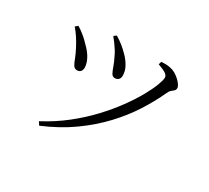

<svg xmlns="http://www.w3.org/2000/svg" viewBox="-139 -915 1278 1174"><g transform="rotate(30 500.0 -328.5)"><path d="M230 6Q319 -41 393 -99.5Q467 -158 526.5 -221.5Q586 -285 631 -347Q676 -409 705.5 -462Q735 -515 749.5 -553.5Q764 -592 764 -609Q764 -624 748 -635.5Q732 -647 690 -662L697 -683Q710 -684 728 -683.5Q746 -683 763 -679Q780 -676 797 -666Q814 -656 828.5 -643Q843 -630 852.5 -616Q862 -602 862 -592Q862 -580 854.5 -573Q847 -566 837 -558Q827 -550 820 -534Q785 -457 734.5 -378Q684 -299 614 -224.5Q544 -150 453 -85Q362 -20 245 29ZM276 -380Q258 -380 248.5 -395Q239 -410 229.5 -436Q220 -462 201 -498Q185 -529 167.5 -555.5Q150 -582 130 -605L148 -620Q173 -605 197.5 -584.5Q222 -564 238 -546Q274 -512 291 -479.5Q308 -447 309 -420Q310 -403 301.5 -391.5Q293 -380 276 -380ZM500 -454Q483 -454 474.5 -469.5Q466 -485 457 -511Q448 -537 432 -569Q424 -587 413 -604.5Q402 -622 389.5 -639Q377 -656 363 -673L381 -686Q409 -669 432 -650.5Q455 -632 476 -610Q502 -584 518.5 -553.5Q535 -523 535 -492Q535 -473 525 -463.5Q515 -454 500 -454Z"/></g></svg>

Font: Noto Serif JP
Style: Regular
Weight: 400
Designer: Ryoko NISHIZUKA  (kana & ideographs); Frank Grießhammer (Latin, Greek & Cyrillic); Wenlong ZHANG  (bopomofo); Sandoll Co
Foundry: Adobe
Version: Version 2.003-H1;hotconv 1.1.1;makeotfexe 2.6.0